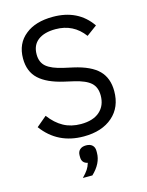

<svg xmlns="http://www.w3.org/2000/svg" viewBox="-138 -793 857 1122"><g transform="rotate(-15 290.5 -232.5)"><path d="M289.1 12.2Q399.9 12.2 464.8 -44.9Q528.8 -101.1 528.8 -198.2Q528.8 -276.9 482.7 -323.5Q436.5 -370.1 334 -393.1L276.9 -405.8Q208 -421.4 177 -447.5Q146 -473.6 146 -522Q146 -578.1 184.1 -607.2Q222.2 -636.2 290 -636.2Q398.4 -636.2 461.9 -549.8L524.9 -596.2Q446.8 -710 293.9 -710Q188.5 -710 127.9 -661.1Q63 -610.4 63 -519Q63 -440.4 111.8 -395Q160.6 -349.6 259.8 -327.1L316.9 -314Q386.2 -297.9 416 -270.8Q445.8 -243.7 445.8 -193.8Q445.8 -132.8 405.8 -97.4Q365.7 -62 292 -62Q232.9 -62 187.3 -86.9Q141.6 -111.8 104 -162.1L42 -109.9Q131.8 12.2 289.1 12.2ZM235.8 112.8V123Q235.8 159.7 271 167Q264.6 189 253.4 205.8Q242.2 222.7 220.2 245.1H277.8Q337.9 188 337.9 124V112.8Q337.9 90.8 324.7 78.4Q311.5 65.9 287.1 65.9Q262.7 65.9 249.3 78.4Q235.8 90.8 235.8 112.8Z"/></g></svg>

Font: Plexus Sans
Style: Regular
Weight: 400
Version: Version 2.001;PS 002.001;hotconv 1.0.70;makeotf.lib2.5.58329